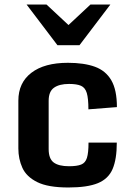

<svg xmlns="http://www.w3.org/2000/svg" viewBox="-20 -811 582 842"><path d="M279.8 11.2Q190.4 11.2 143.1 -12.5Q95.7 -36.1 78.1 -75.2Q60.5 -114.3 60.5 -159.7V-369.6Q60.5 -448.2 117.7 -491.9Q174.8 -535.6 277.8 -535.6Q348.6 -535.6 396.2 -518.3Q443.8 -501 468.3 -458.7Q492.7 -416.5 492.7 -341.3L367.7 -331.5Q367.7 -379.4 360.6 -403.1Q353.5 -426.8 335.2 -434.8Q316.9 -442.9 282.7 -442.9Q240.2 -442.9 216.8 -426.3Q193.4 -409.7 193.4 -369.1V-157.2Q193.4 -115.2 215.3 -98.6Q237.3 -82 282.7 -82Q317.4 -82 335.9 -89.4Q354.5 -96.7 361.3 -118.9Q368.2 -141.1 368.2 -185.5H492.2Q492.2 -113.3 473.9 -70.1Q455.6 -26.9 409.4 -7.8Q363.3 11.2 279.8 11.2ZM231.9 -612.8 96.7 -791H184.1L280.3 -701.2L376.5 -791H463.9L328.6 -612.8Z"/></svg>

Font: Monda
Style: Bold
Weight: 700
Designer: Vernon Adams
Foundry: Vernon Adams
Version: Version 2.100; ttfautohint (v1.8.3)